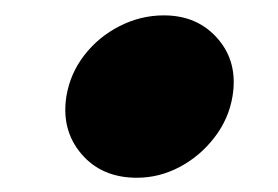

<svg xmlns="http://www.w3.org/2000/svg" viewBox="-20 -482 370 256"><path d="M162.5 -245Q115.5 -245 88.5 -276.8Q61.5 -308.5 68.5 -353.5Q73.5 -384 92.5 -408.5Q111.5 -433 139.5 -447.2Q167.5 -461.5 198.5 -461.5Q243.5 -461.5 270.5 -430.2Q297.5 -399 290 -353.5Q285 -323.5 266 -298.8Q247 -274 219.8 -259.5Q192.5 -245 162.5 -245Z"/></svg>

Font: Anybody UltraExpanded Regular
Style: Bold Italic
Weight: 700
Width: 9
Italic angle: -10°
Designer: Tyler Finck
Foundry: Etcetera Type Company
Version: Version 1.010; ttfautohint (v1.8.3) -l 8 -r 50 -G 200 -x 14 